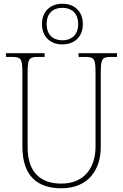

<svg xmlns="http://www.w3.org/2000/svg" viewBox="-20 -999 661 1029"><path d="M314 -761C376 -761 424 -799 424 -870C424 -941 376 -979 314 -979C253 -979 205 -941 205 -870C205 -799 253 -761 314 -761ZM315 -783C266 -783 230 -811 230 -870C230 -930 266 -957 315 -957C362 -957 399 -930 399 -870C399 -811 362 -783 315 -783ZM309 10C452 10 520 -88 520 -211V-606C520 -683 526 -694 576 -694H607V-714H401V-694H436C486 -694 492 -683 492 -606V-213C492 -109 439 -15 308 -15C198 -15 128 -75 128 -210V-606C128 -683 134 -694 184 -694H219V-714H12V-694H44C94 -694 100 -683 100 -607V-214C100 -52 184 10 309 10Z"/></svg>

Font: Noto Serif SemiCondensed Thin
Style: Regular
Weight: 100
Width: 4
Designer: Monotype Design Team
Foundry: Monotype Imaging Inc.
Version: Version 2.015